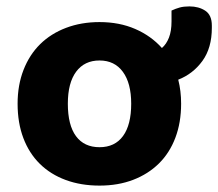

<svg xmlns="http://www.w3.org/2000/svg" viewBox="-20 -565 682 600"><path d="M546 -241Q546 -182 528 -134.5Q510 -87 476.5 -54Q443 -21 396 -3Q349 15 291 15Q233 15 185.5 -2.5Q138 -20 104.5 -53Q71 -86 53 -133.5Q35 -181 35 -241Q35 -299 53.5 -346.5Q72 -394 105.5 -427Q139 -460 186.5 -478Q234 -496 291 -496Q353 -496 402.5 -474.5Q452 -453 486 -415Q500 -427 508 -447.5Q516 -468 516 -498V-532Q529 -538 541.5 -541.5Q554 -545 572 -545Q601 -545 621.5 -531.5Q642 -518 642 -485V-478Q642 -415 612.5 -374.5Q583 -334 537 -316Q546 -281 546 -241ZM291 -376Q244 -376 218 -341Q192 -306 192 -241Q192 -174 217.5 -139.5Q243 -105 291 -105Q339 -105 364.5 -140Q390 -175 390 -241Q390 -305 364 -340.5Q338 -376 291 -376Z"/></svg>

Font: Baloo Da 2
Style: Bold
Weight: 700
Designer: Noopur Datye, Sulekha Rajkumar and Ek Type
Foundry: Ek Type
Version: Version 1.640;hotconv 1.0.111;makeotfexe 2.5.65597; ttfautoh